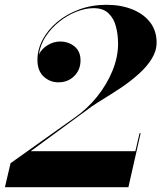

<svg xmlns="http://www.w3.org/2000/svg" viewBox="-46 -780 672 800"><path d="M489 0H-25.5L-2 -100L264.5 -289.5Q317.5 -326 358.2 -376.8Q399 -427.5 422.5 -484.8Q446 -542 446 -598Q446 -635 437.2 -669Q428.5 -703 406.2 -724.5Q384 -746 344 -746Q309.5 -746 271.8 -731Q234 -716 200.8 -689.5Q167.5 -663 144.5 -628Q121.5 -593 116 -552.5Q126 -575 151.2 -591Q176.5 -607 204 -607Q239.5 -607 264.5 -586.5Q289.5 -566 289.5 -528.5Q289.5 -489 263.2 -463Q237 -437 197.5 -437Q162 -437 136 -461Q110 -485 110 -530Q110 -574 131.8 -615Q153.5 -656 192.8 -688.8Q232 -721.5 284.5 -740.8Q337 -760 397.5 -760Q458 -760 505.2 -741Q552.5 -722 579.5 -687Q606.5 -652 606.5 -603Q606.5 -568 586.5 -535.5Q566.5 -503 534.2 -473.8Q502 -444.5 465 -419.2Q428 -394 393.5 -373Q359 -352 335 -335.5L82 -150H518L535.5 -225H540Z"/></svg>

Font: Bodoni* 36pt
Style: Bold Italic
Weight: 700
Italic angle: -13°
Version: Version 2.3